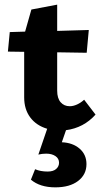

<svg xmlns="http://www.w3.org/2000/svg" viewBox="-20 -553 435 826"><path d="M264 7 246 59Q293 61 322.5 86.5Q352 112 352 153Q352 198 316 225.5Q280 253 218 253Q152 253 113 220L131 175Q154 185 185 185Q209 185 221.5 174Q234 163 234 147Q234 129 218.5 118.5Q203 108 179 108Q161 108 145 112L183 1Q136 -13 110 -48Q84 -83 84 -134V-330L14 -331L22 -415L88 -417L115 -512L226 -533V-420L362 -424L353 -326L226 -328V-163Q226 -130 241 -113Q256 -96 280 -96Q295 -96 311.5 -103.5Q328 -111 342 -124L391 -60Q340 -3 264 7Z"/></svg>

Font: Ysabeau Ultrabold
Style: Regular
Weight: 800
Designer: Christian Thalmann (Catharsis Fonts)
Version: Version 0.003